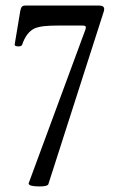

<svg xmlns="http://www.w3.org/2000/svg" viewBox="-20 -663 424 691"><path d="M122 8Q105 8 94 5.5Q83 3 83 -3L285 -550Q289 -559 289 -565Q289 -571 277 -571H187Q161 -571 140.5 -569Q120 -567 105 -561Q75 -547 60 -503Q58 -496 47 -496Q31 -496 33 -504L53 -624Q55 -635 59 -639Q63 -643 71 -643H337Q355 -643 355 -630Q355 -625 352 -617L154 0Q151 8 122 8Z"/></svg>

Font: Junicode Two Beta Condensed
Style: Regular
Weight: 400
Width: 3
Designer: Peter S. Baker
Foundry: Briery Creek Software
Version: Version 1.053; ttfautohint (v1.8.4)